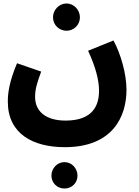

<svg xmlns="http://www.w3.org/2000/svg" viewBox="-20 -616 800 1105"><path d="M363 -439C405 -439 440 -473 440 -516C440 -559 405 -596 363 -596C320 -596 285 -559 285 -516C285 -473 320 -439 363 -439ZM25 -31C25 155 171 231 353 231C631 231 708 52 708 -99C708 -194 673 -310 633 -383L487 -324C531 -229 550 -153 550 -94C550 -11 516 78 357 78C249 78 182 29 182 -58C182 -100 191 -134 217 -204L78 -252C33 -145 25 -81 25 -31ZM351 469C393 469 426 437 426 395C426 353 393 317 351 317C309 317 276 353 276 395C276 437 309 469 351 469Z"/></svg>

Font: Noto Sans Arabic ExtBd
Style: Regular
Weight: 800
Designer: Monotype Design Team, Nadine Chahine, Nizar Qandah and Khaled Hosny
Foundry: Monotype Imaging Inc.
Version: Version 2.012